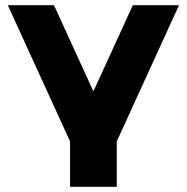

<svg xmlns="http://www.w3.org/2000/svg" viewBox="-20 -510 720 740"><path d="M10 -490H188L340 -158L492 -490H670L430 35V210H250V35Z"/></svg>

Font: Xolonium
Style: Bold
Weight: 700
Designer: Severin Meyer
Version: Version 4.2